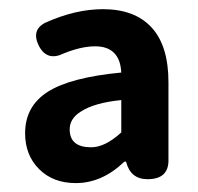

<svg xmlns="http://www.w3.org/2000/svg" viewBox="-20 -832 442 429"><path d="M309.6 -431.6Q271.5 -431.6 261.7 -470.7H257.8Q208 -422.9 149.4 -422.9Q98.6 -422.9 67.4 -454.1Q36.1 -485.4 36.1 -534.2Q36.1 -594.7 86.9 -627Q137.7 -659.2 251 -669.9Q248 -728.5 192.4 -728.5Q162.1 -728.5 123 -712.9Q85.9 -694.3 67.4 -728.5Q48.8 -764.6 81.1 -781.2Q148.4 -811.5 210 -811.5Q281.2 -811.5 318.8 -770.5Q356.4 -729.5 356.4 -648.4V-473.6Q356.4 -431.6 309.6 -431.6ZM161.1 -583Q135.7 -567.4 135.7 -543Q135.7 -502.9 183.6 -502.9Q214.8 -502.9 251 -536.1V-608.4Q191.4 -602.5 161.1 -583Z"/></svg>

Font: GenSenMaruGothic TW TTF Bold
Style: Regular
Weight: 700
Version: Version 1.301